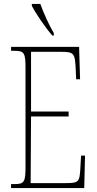

<svg xmlns="http://www.w3.org/2000/svg" viewBox="-20 -951 489 971"><path d="M245 -771H252V-784C229 -822 200 -886 184 -931H141V-921C159 -886 212 -807 245 -771ZM36 0H406L410 -164H390L386 -94C382 -33 379 -25 314 -25H135L137 -362H327V-387H137V-689H287C355 -689 359 -682 363 -600L365 -550H385L380 -714H36V-694H53C103 -694 109 -683 109 -606V-108C109 -31 103 -20 53 -20H36Z"/></svg>

Font: Noto Serif Hebrew ExtraCondensed Thin
Style: Regular
Weight: 100
Width: 2
Designer: Monotype Design Team
Foundry: Monotype Imaging Inc.
Version: Version 2.004